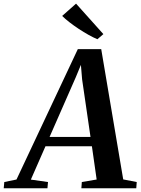

<svg xmlns="http://www.w3.org/2000/svg" viewBox="-93 -1010 754 1030"><path d="M-73 0 -70 -33.5 -4.5 -47 324.5 -746.5H450L568 -47.5L640.5 -33.5L638 0H343.5L346 -33.5L425.5 -47L400 -225.5H151L72.5 -46.5L164.5 -33.5L161.5 0ZM173 -275.5H392.5L347.5 -584L341 -662L313.5 -595.5ZM429.5 -799.5Q408 -808.5 382 -823Q356 -837.5 329.5 -855Q303 -872.5 279.8 -890.5Q256.5 -908.5 240.5 -924.5L315 -990.5L461.5 -827Z"/></svg>

Font: Merriweather 72pt SemiBold
Style: Italic
Weight: 600
Italic angle: -7.8°
Version: Version 2.101